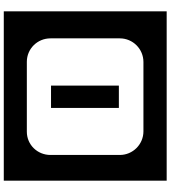

<svg xmlns="http://www.w3.org/2000/svg" viewBox="37 -817 902 1016"><g transform="rotate(90 488.0 -309.0)"><path d="M936 122V-740H40V122ZM800 -125C800 -56 746 0 677 0H307C238 0 183 -56 183 -125V-492C183 -561 239 -617 308 -617H675C744 -617 800 -561 800 -492ZM551 -128V-487H433V-128Z"/></g></svg>

Font: Takraf VEB
Style: Regular
Weight: 400
Designer: Jan Sonntag
Foundry: Jan Sonntag | S FONTS | www.sonntag.nl
Version: Version 2.001